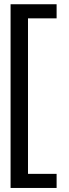

<svg xmlns="http://www.w3.org/2000/svg" viewBox="-20 -740 334 926"><path d="M31 166.5H253V98.5H115V-651.5H253V-719.5H31Z"/></svg>

Font: Anybody UltraCondensed Thin
Style: Regular
Weight: 400
Version: Version 1.111